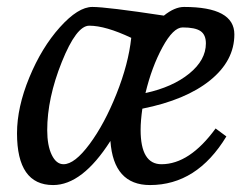

<svg xmlns="http://www.w3.org/2000/svg" viewBox="-20 -523 706 553"><path d="M510 -503Q655 -503 655 -424Q655 -348 585 -291.5Q515 -235 390 -210Q385 -175 385 -149Q385 -50 445 -50Q526 -50 601 -153L632 -130Q547 10 412 10Q307 10 298 -117Q217 10 133 10Q29 10 29 -139Q29 -214 64.5 -300Q100 -386 152.5 -444.5Q205 -503 246 -503Q287 -503 452 -478Q483 -503 510 -503ZM163 -50Q195 -50 238 -108Q281 -166 315.5 -252.5Q350 -339 358 -414Q284 -449 237 -449Q200 -449 158 -344.5Q116 -240 116 -148Q116 -104 129 -77Q142 -50 163 -50ZM506 -444Q479 -444 448 -387Q417 -330 399 -255Q477 -272 525 -311Q573 -350 573 -398Q573 -423 557.5 -433.5Q542 -444 506 -444Z"/></svg>

Font: Andada
Style: Italic
Weight: 400
Italic angle: -8.29999°
Designer: Carolina Giovagnoli
Foundry: Carolina Giovagnoli
Version: Version 1.003